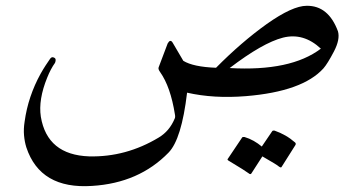

<svg xmlns="http://www.w3.org/2000/svg" viewBox="-20 -413 1252 663"><path d="M1039 -393Q1114 -394 1147 -305Q1155 -277 1133 -235Q1111 -193 1097 -177Q1025 -97 829 -81Q718 -72 626 -93Q607 68 562 114Q460 219 298 229Q119 241 71 96Q65 77 63 54.5Q61 32 65 7Q71 -37 85 -78.5Q99 -120 120 -158Q129 -174 137.5 -187Q146 -200 153 -210Q158 -217 164 -215Q171 -213 172 -208Q173 -203 170 -196Q155 -175 143 -145Q112 -69 121 -10Q143 122 288 127Q415 130 528 62Q565 40 583 -3Q586 -8 584 -18Q569 -113 533 -164Q525 -175 528 -181L559 -263Q568 -279 576 -266L613 -203Q647 -182 726 -179Q813 -267 901 -330Q990 -393 1039 -393ZM1088 -245Q1028 -301 957 -283Q887 -265 773 -178Q984 -166 1088 -245ZM920 40Q922 37 928 38Q948 45 965.5 55Q983 65 999 79Q1003 83 1000 88L952 164Q950 167 943 162Q940 159 926 150.5Q912 142 886 127L848 186Q845 191 838 185Q834 182 817 171Q800 160 768 141Q764 138 767 135L816 62Q818 59 824 60Q841 65 856 73.5Q871 82 884 93Z"/></svg>

Font: Amiri
Style: Regular
Weight: 400
Designer: Khaled Hosny
Version: Version 0.114